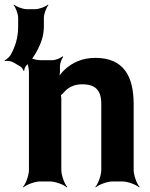

<svg xmlns="http://www.w3.org/2000/svg" viewBox="-75 -790 655 836"><path d="M282 -423C341 -423 366 -397 366 -337V-50C366 -26 352 11 340 24L342 26C355 14 392 0 416 0H457C481 0 518 14 531 26L533 24C521 11 507 -26 507 -50V-336C507 -460 462 -538 340 -538C283 -538 239 -517 207 -487C196 -477 182 -460 177 -450L181 -448C185 -459 187 -478 186 -493V-498C185 -511 193 -534 200 -542L197 -545C190 -537 167 -528 153 -528H101C77 -528 40 -542 27 -554L25 -552C37 -539 51 -502 51 -478V-50C51 -26 37 11 25 24L27 26C40 14 77 0 101 0H142C166 0 203 14 216 26L218 24C206 11 192 -26 192 -50V-359C192 -362 191 -378 189 -379L187 -375C189 -374 199 -383 201 -385C218 -407 245 -423 282 -423ZM-20 -520 13 -501C19 -498 26 -487 27 -482L31 -483C30 -488 35 -500 40 -505C59 -525 77 -549 90 -576C104 -603 116 -636 116 -674V-712C116 -730 127 -758 136 -768L134 -770C124 -761 96 -750 78 -750H42C24 -750 -4 -761 -14 -770L-16 -768C-7 -758 4 -730 4 -712V-674C4 -623 -10 -585 -28 -552C-33 -542 -48 -530 -55 -527L-54 -524C-47 -526 -30 -525 -20 -520Z"/></svg>

Font: Asimov
Style: Edge
Weight: 500
Designer: Google
Version: Version 2.000980: 2014